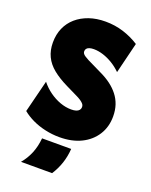

<svg xmlns="http://www.w3.org/2000/svg" viewBox="-155 -721 790 1007"><g transform="rotate(20 239.5 -217.5)"><path d="M234.7 13.9Q194.4 13.9 155.2 5.2Q116 -3.5 82.6 -19.4Q49.3 -35.4 25 -55.6L70.1 -235.4Q92.4 -207.6 120.8 -187.2Q149.3 -166.7 180.9 -155.2Q212.5 -143.8 243.1 -143.8Q259 -143.8 270.1 -147.2Q281.2 -150.7 287.2 -158Q293.1 -165.3 293.1 -174.3Q293.1 -184.7 287.2 -192Q281.2 -199.3 271.5 -205.9Q261.8 -212.5 249.3 -218.8L182.6 -251.4Q132.6 -275.7 99.3 -302.8Q66 -329.9 49.7 -363.9Q33.3 -397.9 33.3 -441.7Q33.3 -486.8 49.3 -522.9Q65.3 -559 94.8 -584.7Q124.3 -610.4 165.3 -624.7Q206.2 -638.9 256.9 -638.9Q309 -638.9 356.6 -624Q404.2 -609 445.1 -582.6L402.8 -410.4Q381.2 -431.9 354.5 -448.3Q327.8 -464.6 300.3 -473.3Q272.9 -481.9 247.9 -481.9Q234 -481.9 224 -478.8Q213.9 -475.7 208.7 -469.4Q203.5 -463.2 203.5 -454.2Q203.5 -447.2 207.6 -441.3Q211.8 -435.4 220.1 -430.2Q228.5 -425 241 -418.1L322.2 -378.5Q354.9 -363.2 380.9 -343.8Q406.9 -324.3 425.3 -300.7Q443.8 -277.1 453.5 -248.3Q463.2 -219.4 463.2 -184Q463.2 -125.7 434.7 -80.9Q406.2 -36.1 355.2 -11.1Q304.2 13.9 234.7 13.9ZM90.3 204.2Q116.7 172.9 132.3 135.1Q147.9 97.2 152.1 50.7H314.6Q311.8 93.1 299 131.6Q286.1 170.1 263.9 204.2Z"/></g></svg>

Font: Afacad Flux Black
Style: Regular
Weight: 900
Designer: Kristian Moeller
Foundry: Dicotype
Version: Version 1.100